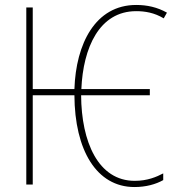

<svg xmlns="http://www.w3.org/2000/svg" viewBox="-20 -744 718 774"><path d="M522 10C568 10 608 -1 638 -18V-45C611 -31 575 -15 523 -15C376 -15 308 -172 307 -360H584V-385H308C315 -551 380 -699 529 -699C564 -699 602 -693 640 -670L653 -693C614 -715 573 -724 529 -724C364 -724 286 -567 280 -385H112V-714H86V0H112V-360H280C281 -139 369 10 522 10Z"/></svg>

Font: Noto Sans Condensed Thin
Style: Regular
Weight: 100
Width: 3
Designer: Monotype Design Team
Foundry: Monotype Imaging Inc.
Version: Version 2.013